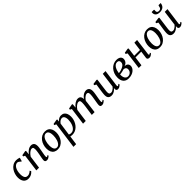

<svg xmlns="http://www.w3.org/2000/svg" viewBox="482 -2813 5076 5076"><g transform="rotate(-45 3020.0 -275.0)"><path d="M394.5 -447.6Q382.1 -459.9 366.4 -472.9Q350.7 -485.9 334.7 -494.7Q318.7 -503.5 304.6 -503.5Q269.1 -503.5 238.9 -483.2Q208.8 -462.9 186.7 -425.4Q164.7 -387.8 152.5 -336.3Q140.4 -284.7 140.9 -222.3Q141.7 -166.3 154.2 -130Q166.7 -93.7 190.3 -76Q213.9 -58.4 247.7 -58.4Q278.2 -58.4 301.6 -66.4Q324.9 -74.3 344.6 -88.2Q364.4 -102 383.5 -119.7L404.1 -81.1Q391.8 -64.9 366 -43.4Q340.3 -21.8 302 -5.9Q263.8 10 212.9 10Q129.2 10 81.1 -48.7Q33.1 -107.4 32.7 -213.3Q32.3 -271.9 50.9 -333.9Q69.5 -395.9 106.5 -449.2Q143.6 -502.4 199.1 -535.2Q254.5 -568 327.8 -568Q355.4 -568 387.6 -562.3Q419.8 -556.6 441.7 -545.9L413.5 -442.4Z M673.6 -439.1Q692.9 -465.6 716.2 -489Q739.4 -512.4 765.8 -530.3Q792.2 -548.1 820.6 -558Q849 -568 878.7 -568Q931.9 -568 964 -536.1Q996.2 -504.2 996.2 -422.7Q996.2 -401.7 991.8 -370.7Q987.3 -339.7 981.7 -306.9Q976 -274 971.2 -247Q966.8 -222 961.3 -193.1Q955.8 -164.2 951.6 -136.1Q947.4 -107.9 946.7 -85.4Q946.4 -68.5 950.2 -60.8Q953.9 -53.1 960.4 -53.1Q970 -53.1 981 -58.7Q992 -64.4 1007.3 -77.5L1019.8 -51.3Q1016.2 -45.1 1000.6 -30.2Q985 -15.2 960.5 -2.6Q936 10 904.1 10Q879.1 10 864.1 1.9Q849.2 -6.3 842.8 -21Q836.4 -35.7 837.1 -55.9Q837.8 -71 840.3 -90.8Q842.9 -110.5 847 -132.8Q851.1 -155 855.5 -177.6Q859.8 -200.1 863.7 -220.5Q867.5 -241.5 872 -265.7Q876.5 -290 880.5 -315.7Q884.4 -341.4 887 -366.3Q889.6 -391.2 889.4 -413.4Q889.3 -445 883.5 -462.4Q877.7 -479.7 865 -486.8Q852.3 -493.9 830.9 -493.9Q811.3 -493.9 788.9 -483.2Q766.6 -472.5 744.2 -454Q721.9 -435.4 701.2 -411.2Q680.5 -386.9 664.2 -360L615.4 0H513.8L578.2 -482.5L528.6 -507.4L535.9 -545.1L664.7 -568L685.9 -557.4Z M1396.5 -568.3Q1461.2 -568.3 1505.7 -541.6Q1550.2 -514.9 1573.6 -463.9Q1597 -412.9 1597.6 -339.9Q1598.4 -271.8 1578 -208.9Q1557.6 -146 1519.5 -96.3Q1481.3 -46.6 1428.3 -17.7Q1375.2 11.3 1310.6 11.3Q1246.5 11.3 1201.8 -14.9Q1157 -41.1 1133.7 -91.4Q1110.3 -141.7 1109.6 -213.4Q1108.9 -282.6 1128.9 -346.3Q1148.9 -410 1186.8 -460Q1224.7 -510.1 1277.9 -539.2Q1331.1 -568.3 1396.5 -568.3ZM1381.5 -514.9Q1348.4 -514.9 1322.3 -496.8Q1296.2 -478.7 1276.8 -448.1Q1257.5 -417.4 1244.9 -378.8Q1232.3 -340.1 1226.4 -298.6Q1220.5 -257.1 1220.9 -217.5Q1221.6 -159.7 1233.5 -120.5Q1245.4 -81.3 1269 -61.5Q1292.6 -41.7 1327.8 -41.7Q1360.3 -41.7 1386 -59.7Q1411.6 -77.8 1430.6 -108.4Q1449.6 -139 1462 -177.5Q1474.4 -216.1 1480.4 -257.7Q1486.5 -299.3 1486.2 -338.8Q1485.7 -396.8 1474 -435.8Q1462.2 -474.8 1439.3 -494.9Q1416.5 -514.9 1381.5 -514.9Z M1648.1 254 1749 -487.8 1696 -510.1 1703.3 -545.1 1837.5 -568 1857.9 -557.4 1849.4 -489.7Q1865.3 -509.3 1887.9 -527.2Q1910.6 -545.1 1939.2 -556.6Q1967.8 -568 2001.7 -568Q2058.2 -568 2095.4 -541.5Q2132.7 -514.9 2151.1 -467.3Q2169.6 -419.7 2169.6 -356Q2169.6 -304.9 2155.8 -252.8Q2142 -200.8 2115.3 -153.6Q2088.6 -106.5 2050.2 -69.6Q2011.9 -32.7 1962.2 -11.3Q1912.6 10 1853.1 10Q1836.7 10 1818.4 7Q1800.2 3.9 1783.2 0.5L1748.2 254ZM1791.9 -62.9Q1807 -53.1 1825.7 -49Q1844.5 -44.8 1865.4 -44.8Q1905.3 -44.8 1936.7 -63.5Q1968.1 -82.1 1991.6 -113.7Q2015.1 -145.2 2030.6 -185.2Q2046 -225.2 2053.6 -268.4Q2061.1 -311.7 2061.1 -352.9Q2061.1 -398.9 2050.4 -432.2Q2039.6 -465.5 2019.5 -483.5Q1999.4 -501.5 1970.6 -501.5Q1942.2 -501.5 1917.5 -488.9Q1892.8 -476.3 1873.7 -457.6Q1854.6 -438.9 1842.2 -420.8Z M2432.2 -557.4 2420.6 -438.8Q2439.4 -465 2463.2 -488.4Q2487 -511.8 2514.3 -529.8Q2541.5 -547.8 2570.5 -557.9Q2599.6 -568 2629.1 -568Q2665.8 -568 2690.1 -553.7Q2714.5 -539.4 2726.9 -508.5Q2739.4 -477.7 2740.3 -427.2Q2740.5 -422.1 2740.3 -416.6Q2740.2 -411.1 2739.9 -405.6Q2739.7 -400 2739 -394L2723 -415.3Q2740.6 -448 2763.8 -475.8Q2787 -503.5 2814.4 -524.2Q2841.8 -544.9 2872.4 -556.5Q2903.1 -568 2935.8 -568Q2988 -568 3021.2 -534.7Q3054.5 -501.5 3054.5 -422.1Q3054.5 -401.7 3050.5 -371.2Q3046.5 -340.8 3041 -307.9Q3035.5 -275 3030.5 -247Q3026 -221.7 3020.9 -192.9Q3015.8 -164.2 3012 -136.2Q3008.1 -108.2 3006.8 -85.4Q3006.1 -68.5 3009.6 -60.8Q3013.1 -53.1 3020.6 -53.1Q3031.5 -53.1 3043.2 -59.9Q3054.8 -66.7 3072.5 -82.8L3085.1 -57.2Q3080.3 -50.1 3064.4 -33.9Q3048.6 -17.8 3023.4 -3.9Q2998.2 10 2965.6 10Q2939.8 10 2925.1 1.7Q2910.4 -6.6 2904.7 -21.3Q2899 -36 2899.3 -55.2Q2900 -75.9 2904.1 -104.2Q2908.2 -132.5 2913.7 -163.3Q2919.2 -194.1 2923.7 -222.7Q2928.2 -249.8 2933.9 -282.9Q2939.7 -316 2943.8 -350Q2947.9 -383.9 2947.7 -413.4Q2947.6 -460.6 2933.8 -476.9Q2920 -493.2 2891.1 -493.2Q2870.6 -493.2 2847.2 -481.8Q2823.9 -470.3 2800.7 -449.6Q2777.5 -428.9 2757 -401.8Q2736.4 -374.6 2721.5 -343.2L2740.8 -403.6Q2739.8 -380.3 2737 -352.9Q2734.3 -325.5 2730.8 -298.3Q2727.4 -271.1 2723.9 -247L2691.8 0H2587.9L2618.6 -220.5Q2622.8 -248.6 2627.4 -282.2Q2632 -315.7 2635.2 -349.6Q2638.4 -383.5 2638.2 -412.5Q2637.8 -461.6 2624.5 -477.7Q2611.3 -493.9 2578.2 -493.9Q2559.1 -493.9 2537 -483.7Q2514.9 -473.5 2492.2 -455.3Q2469.5 -437.2 2448.8 -413.6Q2428 -390 2411.4 -363.4L2362.2 0H2260.5L2325.2 -482.5L2275.6 -507.4L2282.9 -545.1L2411.4 -568Z M3323.1 10Q3289 10 3260.3 -1.9Q3231.6 -13.8 3214 -42.3Q3196.5 -70.7 3196.2 -120.5Q3196.2 -138 3197.6 -158.8Q3199 -179.6 3201.7 -202.7Q3204.3 -225.8 3207.5 -249.3Q3210.6 -272.8 3214.1 -294.7L3242.5 -481.3L3189.4 -509.7L3196 -547.2L3330.5 -566.6L3351.4 -556L3316.3 -290.7Q3313.8 -269.2 3310.9 -248.6Q3308 -228 3305.4 -208.6Q3302.8 -189.2 3301.3 -171.1Q3299.7 -153.1 3299.7 -136.6Q3299.7 -103.7 3307.6 -85.7Q3315.5 -67.7 3330.4 -60.8Q3345.2 -53.9 3365.8 -53.9Q3391.5 -53.9 3417.6 -66.9Q3443.8 -79.9 3466.8 -100Q3489.9 -120.1 3506 -141.9L3561.9 -562.6H3664.1L3600.4 -89.5Q3597.9 -70.6 3602.5 -61.9Q3607 -53.1 3615.6 -53.1Q3625.1 -53.1 3636.7 -60Q3648.3 -66.8 3666.5 -83.4L3679.1 -56.9Q3674.8 -49.8 3658.7 -33.8Q3642.5 -17.8 3617.5 -4.3Q3592.6 9.3 3561.6 9.3Q3530.3 9.3 3515.2 -7.4Q3500 -24.2 3501.7 -52.3Q3501.5 -54.2 3501.7 -58.1Q3501.9 -61.9 3502.4 -66.9Q3502.9 -71.8 3503.4 -77Q3503.9 -82.2 3504.4 -86.8L3503.1 -87.8Q3488.5 -69.8 3470.2 -52.4Q3451.9 -35 3429.3 -21Q3406.8 -6.9 3380.4 1.6Q3353.9 10 3323.1 10Z M3963.6 9.8Q3914 9.8 3876.7 -6.1Q3839.5 -22 3814.3 -51.6Q3789.1 -81.2 3776.5 -122.3Q3763.9 -163.3 3763.9 -213.5Q3763.9 -290.3 3788.2 -355Q3812.5 -419.8 3854.9 -467.9Q3897.3 -516 3952.7 -542.6Q4008.2 -569.1 4070.8 -569.1Q4128.7 -569.1 4164.3 -552.5Q4199.9 -535.9 4216.2 -509.7Q4232.6 -483.5 4232.6 -454.1Q4232.6 -421.6 4220.1 -390.6Q4207.6 -359.7 4180.6 -335.5Q4153.7 -311.3 4110.4 -297.9Q4155.4 -298.6 4182.5 -283.5Q4209.6 -268.4 4222.2 -243.3Q4234.7 -218.1 4234.7 -188.2Q4234.7 -152.3 4216.2 -117.3Q4197.7 -82.3 4162.6 -53.4Q4127.5 -24.5 4077.1 -7.4Q4026.8 9.8 3963.6 9.8ZM3987.3 -40.7Q4026.2 -40.7 4056.5 -58.3Q4086.9 -75.9 4104.6 -106Q4122.3 -136.1 4122.3 -172.8Q4122.3 -200.7 4111.4 -219.9Q4100.5 -239.1 4079.2 -249Q4058 -258.9 4026.6 -258.9Q4019.5 -257.2 4008.5 -253.6Q3997.6 -250.1 3984.5 -246.3Q3971.4 -242.6 3957.4 -239.6Q3939.5 -235.9 3918.4 -232.1Q3897.3 -228.3 3873.2 -226.7Q3872.7 -218.7 3872.5 -210.8Q3872.4 -202.9 3872.4 -195.6Q3872.4 -152.8 3885.9 -117.6Q3899.5 -82.4 3925.4 -61.5Q3951.2 -40.7 3987.3 -40.7ZM3874.4 -275.8Q3891.6 -276.8 3906.3 -278.7Q3921 -280.7 3936.1 -284.3Q3951.1 -287.9 3968.9 -293.6Q4014.5 -308.7 4049 -328.1Q4083.6 -347.6 4102.9 -374.8Q4122.3 -402 4122.3 -439.5Q4122.3 -477.2 4102.8 -496.1Q4083.4 -515 4047.2 -515Q4006.5 -515 3976.1 -492.9Q3945.7 -470.7 3924.9 -434.8Q3904.2 -399 3891.9 -357.1Q3879.5 -315.3 3874.4 -275.8Z M4775.8 -88.8Q4773.6 -70.3 4777.9 -61.7Q4782.2 -53.1 4789.3 -53.1Q4798.2 -53.1 4808.5 -58.4Q4818.9 -63.7 4834.7 -77.5L4847.6 -51.3Q4843.3 -44.8 4828.2 -29.9Q4813.1 -14.9 4789.5 -2.5Q4765.9 10 4736.6 10Q4714.1 10 4697.5 2.7Q4680.9 -4.5 4672.6 -19.3Q4664.4 -34 4667.4 -55.8L4695.3 -258.1H4478.9L4444 0H4342.8L4407.5 -481.1L4359.6 -506.3L4366.9 -544.1L4494 -566.6L4518.3 -554.4L4486.3 -312.5H4702.6L4734.4 -554.5H4835.4Z M5219 -568.3Q5283.7 -568.3 5328.2 -541.6Q5372.7 -514.9 5396.1 -463.9Q5419.5 -412.9 5420.1 -339.9Q5420.9 -271.8 5400.5 -208.9Q5380.1 -146 5342 -96.3Q5303.8 -46.6 5250.8 -17.7Q5197.7 11.3 5133.1 11.3Q5069 11.3 5024.3 -14.9Q4979.5 -41.1 4956.2 -91.4Q4932.8 -141.7 4932.1 -213.4Q4931.4 -282.6 4951.4 -346.3Q4971.4 -410 5009.3 -460Q5047.2 -510.1 5100.4 -539.2Q5153.6 -568.3 5219 -568.3ZM5204 -514.9Q5170.9 -514.9 5144.8 -496.8Q5118.7 -478.7 5099.3 -448.1Q5080 -417.4 5067.4 -378.8Q5054.8 -340.1 5048.9 -298.6Q5043 -257.1 5043.4 -217.5Q5044.1 -159.7 5056 -120.5Q5067.9 -81.3 5091.5 -61.5Q5115.1 -41.7 5150.3 -41.7Q5182.8 -41.7 5208.5 -59.7Q5234.1 -77.8 5253.1 -108.4Q5272.1 -139 5284.5 -177.5Q5296.9 -216.1 5302.9 -257.7Q5309 -299.3 5308.7 -338.8Q5308.2 -396.8 5296.5 -435.8Q5284.7 -474.8 5261.8 -494.9Q5239 -514.9 5204 -514.9Z M5639.6 10Q5605.5 10 5576.8 -1.9Q5548.1 -13.8 5530.5 -42.3Q5513 -70.7 5512.7 -120.5Q5512.7 -138 5514.1 -158.8Q5515.5 -179.6 5518.2 -202.7Q5520.8 -225.8 5524 -249.3Q5527.1 -272.8 5530.6 -294.7L5559 -481.3L5505.9 -509.7L5512.5 -547.2L5647 -566.6L5667.9 -556L5632.8 -290.7Q5630.3 -269.2 5627.4 -248.6Q5624.5 -228 5621.9 -208.6Q5619.3 -189.2 5617.8 -171.1Q5616.2 -153.1 5616.2 -136.6Q5616.2 -103.7 5624.1 -85.7Q5632 -67.7 5646.9 -60.8Q5661.7 -53.9 5682.3 -53.9Q5708 -53.9 5734.1 -66.9Q5760.3 -79.9 5783.3 -100Q5806.4 -120.1 5822.5 -141.9L5878.4 -562.6H5980.6L5916.9 -89.5Q5914.4 -70.6 5919 -61.9Q5923.5 -53.1 5932.1 -53.1Q5941.6 -53.1 5953.2 -60Q5964.8 -66.8 5983 -83.4L5995.6 -56.9Q5991.3 -49.8 5975.2 -33.8Q5959 -17.8 5934 -4.3Q5909.1 9.3 5878.1 9.3Q5846.8 9.3 5831.7 -7.4Q5816.5 -24.2 5818.2 -52.3Q5818 -54.2 5818.2 -58.1Q5818.4 -61.9 5818.9 -66.9Q5819.4 -71.8 5819.9 -77Q5820.4 -82.2 5820.9 -86.8L5819.6 -87.8Q5805 -69.8 5786.7 -52.4Q5768.4 -35 5745.8 -21Q5723.3 -6.9 5696.9 1.6Q5670.4 10 5639.6 10ZM5710.9 -804.2Q5717.7 -804.2 5719.5 -798.7Q5721.3 -793.1 5721.3 -784.8Q5721.3 -776.4 5720.1 -766.3Q5718.8 -756.2 5718.8 -747.7Q5718.8 -719.9 5735.5 -703.6Q5752.2 -687.2 5788.5 -687.2Q5820 -687.2 5837.7 -699Q5855.5 -710.7 5864 -730.3Q5872.5 -749.9 5875.3 -773Q5876.8 -784.3 5880.7 -794.3Q5884.6 -804.2 5893.5 -804.2H5966.1Q5966.1 -800.7 5966.1 -797.2Q5966.1 -793.7 5965.1 -789.6Q5951.8 -713.7 5904 -679.3Q5856.2 -644.9 5782.7 -644.9Q5738.2 -644.9 5702.9 -658.1Q5667.5 -671.3 5646.9 -699.5Q5626.2 -727.7 5626.2 -771.5Q5626.2 -779.5 5627.2 -787.8Q5628.2 -796.1 5630.2 -804.2Z"/></g></svg>

Font: Merriweather 7pt Light
Style: Italic
Weight: 300
Italic angle: -7.8°
Designer: Eben Sorkin
Foundry: Eben Sorkin
Version: Version 2.200;gftools[0.9.31]